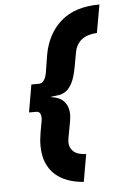

<svg xmlns="http://www.w3.org/2000/svg" viewBox="-57 -752 573 922"><g transform="rotate(-5 229.0 -291.0)"><path d="M309 130Q267 127 231.5 114Q196 101 170.5 77.5Q145 54 131 19.5Q117 -15 117 -61Q117 -91 123 -125L132 -175Q133 -180 133.5 -184.5Q134 -189 134 -193Q134 -225 111 -225H76L99 -358H135Q150 -358 159.5 -371.5Q169 -385 173 -407L187 -494Q205 -594 272.5 -653Q340 -712 458 -712L434 -577Q341 -572 326 -493L313 -422Q304 -374 291 -348.5Q278 -323 262 -311Q246 -299 227.5 -296Q209 -293 189 -291L188 -289Q231 -284 251.5 -259.5Q272 -235 272 -198Q272 -191 271 -184Q270 -177 269 -168L253 -80Q253 -77 252.5 -73.5Q252 -70 252 -66Q252 -39 271 -21.5Q290 -4 332 -2Z"/></g></svg>

Font: Overpass Heavy
Style: Italic
Weight: 900
Italic angle: -10°
Designer: Delve Withrington, Dave Bailey
Foundry: Delve Fonts
Version: Version 3.000;DELV;Overpass